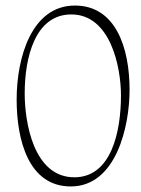

<svg xmlns="http://www.w3.org/2000/svg" viewBox="-20 -637 507 692"><path d="M250 -617C94 -617 40 -430 40 -278C40 -134 82 35 235 35C399 35 447 -182 447 -313C447 -467 396 -617 250 -617ZM237 -585C378 -585 416 -396 416 -293C416 -164 382 2 248 2C101 2 69 -196 69 -300C69 -431 107 -585 237 -585Z"/></svg>

Font: Stalemate
Style: Regular
Weight: 400
Designer: Astigmatic (AOETI)
Foundry: Astigmatic (AOETI)
Version: Version 001.000